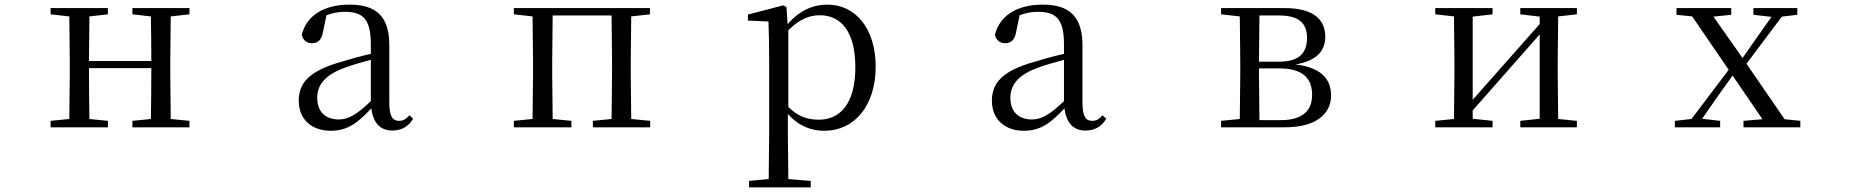

<svg xmlns="http://www.w3.org/2000/svg" viewBox="-20 -551 8040 831"><path d="M553 -489 633 -480C634 -426 635 -346 635 -287H365L367 -480L447 -489V-516H199V-489L280 -480L282 -288V-229L280 -36L199 -28V0H447V-28L367 -36C366 -92 365 -177 365 -256H635C635 -177 634 -92 633 -36L553 -28V0H800V-28L719 -36L717 -229V-288L719 -480L800 -489V-516H553Z M1678 14C1717 14 1747 -2 1768 -37L1752 -52C1736 -34 1724 -28 1707 -28C1680 -28 1665 -45 1665 -108V-355C1665 -479 1609 -531 1493 -531C1380 -531 1306 -482 1286 -400C1292 -377 1307 -364 1330 -364C1355 -364 1372 -377 1378 -413L1393 -485C1420 -495 1445 -500 1471 -500C1550 -500 1585 -470 1585 -359V-318C1541 -308 1494 -295 1452 -282C1320 -244 1273 -193 1273 -115C1273 -32 1332 15 1411 15C1483 15 1528 -18 1587 -82C1595 -22 1623 14 1678 14ZM1585 -113C1522 -53 1486 -34 1446 -34C1390 -34 1353 -66 1353 -128C1353 -183 1386 -226 1470 -257C1504 -270 1544 -281 1585 -292Z M2204 -489 2285 -480 2287 -288V-229L2285 -36L2204 -28V0H2453V-28L2372 -36L2370 -229V-288L2372 -484H2627L2629 -288V-229L2627 -36L2546 -28V0H2794V-28L2712 -36L2710 -229V-288L2712 -480L2793 -489V-516H2204Z M3548 15C3677 15 3770 -92 3770 -263C3770 -427 3683 -531 3561 -531C3500 -531 3439 -506 3389 -446L3384 -520L3371 -528L3217 -488V-462L3306 -458C3308 -408 3309 -355 3309 -287V27L3307 224L3222 232V260H3489V232L3392 224L3390 27V-58C3438 -3 3494 15 3548 15ZM3392 -420C3442 -470 3485 -485 3529 -485C3620 -485 3682 -413 3682 -261C3682 -95 3611 -33 3524 -33C3475 -33 3435 -46 3392 -88Z M4678 14C4717 14 4747 -2 4768 -37L4752 -52C4736 -34 4724 -28 4707 -28C4680 -28 4665 -45 4665 -108V-355C4665 -479 4609 -531 4493 -531C4380 -531 4306 -482 4286 -400C4292 -377 4307 -364 4330 -364C4355 -364 4372 -377 4378 -413L4393 -485C4420 -495 4445 -500 4471 -500C4550 -500 4585 -470 4585 -359V-318C4541 -308 4494 -295 4452 -282C4320 -244 4273 -193 4273 -115C4273 -32 4332 15 4411 15C4483 15 4528 -18 4587 -82C4595 -22 4623 14 4678 14ZM4585 -113C4522 -53 4486 -34 4446 -34C4390 -34 4353 -66 4353 -128C4353 -183 4386 -226 4470 -257C4504 -270 4544 -281 4585 -292Z M5345 0H5540C5688 0 5741 -67 5741 -137C5741 -210 5697 -259 5587 -272C5687 -289 5716 -338 5716 -392C5716 -467 5664 -516 5540 -516H5265V-489L5346 -480L5348 -288V-229L5346 -36L5265 -28V0ZM5431 -484H5517C5602 -484 5637 -450 5637 -387C5637 -317 5598 -284 5514 -284H5429ZM5429 -255H5517C5621 -255 5659 -210 5659 -140C5659 -71 5616 -31 5523 -31H5431L5429 -229Z M6560 -489 6644 -479V-447L6484 -266L6354 -119V-479L6440 -489V-516H6192V-489L6273 -480L6275 -288V-229L6273 -36L6192 -28V0H6440V-28L6354 -37V-73L6509 -249L6644 -402V-37L6560 -28V0H6805V-28L6724 -36L6722 -229V-288L6724 -480L6805 -489V-516H6560Z M7569 -487 7647 -478 7585 -390 7522 -300 7396 -479 7473 -487V-516H7236V-487L7304 -480L7462 -249L7301 -36L7229 -28V0H7425V-28L7347 -37L7413 -132L7479 -224L7608 -35L7526 -28V0H7772V-28L7704 -35L7539 -275L7692 -479L7759 -487V-516H7569Z"/></svg>

Font: Harano Aji Mincho TW
Style: Regular
Weight: 400
Foundry: Masamichi Hosoda
Version: HaranoAjiMinchoTW-Regular version 20230610;ttx 4.39.4